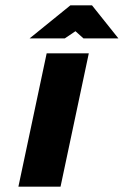

<svg xmlns="http://www.w3.org/2000/svg" viewBox="-20 -700 464 720"><path d="M155 -500 49 0H207L313 -500ZM91 -556H223L263 -583L293 -556H424L325 -680H244Z"/></svg>

Font: LT Wave Text Black Italic
Style: Regular
Weight: 900
Designer: Daniel Lyons
Version: Version 2.5 (Glyphs App)